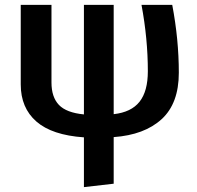

<svg xmlns="http://www.w3.org/2000/svg" viewBox="-20 -549 808 787"><path d="M446 13V204L324 218V14Q193 5 129 -51Q65 -107 65 -203V-529H191V-211Q191 -151 221.5 -119Q252 -87 324 -80V-529H446V-81Q518 -89 552 -132Q586 -175 586 -257Q586 -390 560 -529H686Q713 -387 713 -251Q713 -125 642.5 -60.5Q572 4 446 13Z"/></svg>

Font: Fira Sans Medium
Style: Regular
Weight: 500
Designer: bBox Type GmbH & Carrois Corporate GbR & Edenspiekermann AG
Foundry: bBox Type GmbH & Carrois Corporate GbR & Edenspiekermann AG
Version: Version 4.301